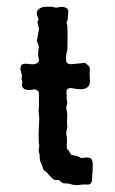

<svg xmlns="http://www.w3.org/2000/svg" viewBox="-20 -542 341 568"><path d="M117.2 -522H133.8L147 -519Q167.5 -525.9 179.2 -516.1Q183.1 -511.7 181.6 -501Q180.2 -490.2 180.2 -483.9L176.8 -475.1L179.2 -465.8Q179.2 -464.8 179.7 -450.2Q180.2 -435.5 179.2 -394Q172.4 -374 176.8 -357.9Q179.7 -352.1 191.9 -352.1L231 -356Q232.4 -356 243.2 -346.2Q246.6 -341.3 245.6 -334.5Q245.1 -328.1 245.1 -325.7L246.1 -298.8Q245.1 -294.9 244.1 -291Q236.3 -272 195.3 -280.8Q181.6 -283.7 176.8 -274.9V-263.2Q178.7 -259.8 176.8 -252.9L179.2 -237.8L175.8 -224.1L179.2 -202.6L178.2 -179.2L179.2 -166L175.8 -148.9Q175.8 -147 178.2 -129.9Q177.2 -106 177.7 -103.5Q178.2 -101.1 181.2 -98.6Q184.1 -96.2 186 -91.8Q188 -87.9 189.9 -85.4Q191.9 -83 199.7 -82Q207 -81.1 209 -80.1L221.2 -74.2L234.9 -76.2Q249 -76.2 252 -69.3Q254.9 -62.5 254.4 -51.3Q253.9 -39.6 253.9 -33.2L252.9 -23.9Q252.9 -19.5 252.9 -15.1Q252.9 3.9 240.2 3.9H225.1L206.1 5.9Q199.2 5.9 189.5 2.9Q179.7 0 174.8 0.5Q169.9 1 167 0Q164.1 -1 160.2 -4.4Q156.2 -7.8 154.3 -8.8Q152.3 -9.8 149.4 -9.3Q147 -8.8 141.6 -9.8Q136.2 -10.7 117.2 -33.2Q116.2 -33.2 112.3 -36.1Q107.4 -40 106.4 -46.4Q105.5 -52.2 101.1 -59.6Q97.2 -66.9 97.2 -84L94.2 -96.2L96.2 -111.8Q94.2 -119.6 94.2 -143.1L96.2 -191.9L94.2 -213.9V-216.8L95.2 -224.1V-266.1Q95.2 -274.4 82 -277.8Q53.2 -271.5 46.4 -284.7Q44.9 -287.1 44.9 -288.6L45.9 -299.8L43.9 -309.6L44.9 -319.8L40 -337.9Q41 -343.8 42 -347.2Q44.9 -356 66.9 -352.5Q88.9 -349.1 94.2 -360.8Q96.2 -362.8 94.2 -372.1Q91.8 -380.9 93.3 -390.6Q94.7 -400.4 94.7 -405.3Q94.7 -409.2 88.9 -419.9L95.2 -456.1L91.8 -473.1Q89.8 -476.1 91.8 -479.5Q93.8 -482.9 94.2 -484.9L89.8 -496.1Q85.9 -507.3 94.2 -514.6Q102.5 -522 117.2 -522Z"/></svg>

Font: AntiqueNobleRegular
Style: Regular
Weight: 400
Version: Version 0.1